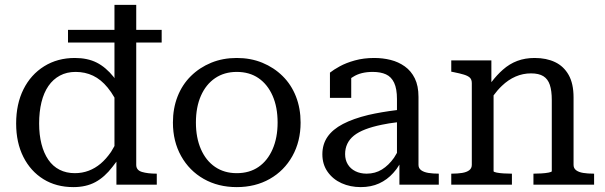

<svg xmlns="http://www.w3.org/2000/svg" viewBox="-20 -755 2472 785"><path d="M286 -518Q338 -518 375.5 -499Q413 -480 445 -440Q446 -438 448 -435V-581H258V-633H448V-735H537V-633H641V-581H537V-81Q537 -59 560.5 -52Q584 -45 620 -45H621V0H456V-94Q448 -83 440 -73Q408 -31 370 -10.5Q332 10 280 10Q210 10 157.5 -22.5Q105 -55 75.5 -113.5Q46 -172 46 -250Q46 -330 76 -390Q106 -450 160.5 -484Q215 -518 286 -518ZM448 -356Q435 -379 420 -397Q393 -430 360.5 -445.5Q328 -461 289 -461Q253 -461 225 -446Q197 -431 178 -403.5Q159 -376 149.5 -337Q140 -298 140 -250Q140 -204 149.5 -166.5Q159 -129 177.5 -102Q196 -75 223.5 -61Q251 -47 286 -47Q316 -47 342.5 -57Q369 -67 391.5 -86Q414 -105 434 -134Q441 -145 448 -158Z M1209 -254Q1209 -177 1175.5 -117Q1142 -57 1083 -23.5Q1024 10 948 10Q872 10 813 -23.5Q754 -57 720.5 -117Q687 -177 687 -254Q687 -312 706 -360.5Q725 -409 760.5 -444Q796 -479 843.5 -498.5Q891 -518 948 -518Q1005 -518 1052.5 -498.5Q1100 -479 1135.5 -444Q1171 -409 1190 -360.5Q1209 -312 1209 -254ZM781 -254Q781 -192 801.5 -145Q822 -98 859.5 -72.5Q897 -47 948 -47Q1000 -47 1037 -72.5Q1074 -98 1094.5 -145Q1115 -192 1115 -254Q1115 -317 1094.5 -363.5Q1074 -410 1037 -435.5Q1000 -461 948 -461Q897 -461 859.5 -435.5Q822 -410 801.5 -363.5Q781 -317 781 -254Z M1613 0V-82Q1602 -63 1588 -48Q1563 -20 1530 -5Q1497 10 1455 10Q1412 10 1376.5 -6Q1341 -22 1319.5 -52.5Q1298 -83 1298 -124Q1298 -165 1319 -195.5Q1340 -226 1382 -248Q1424 -270 1486 -285Q1538 -297 1603 -305V-350Q1603 -392 1591.5 -416.5Q1580 -441 1558 -451Q1536 -461 1504 -461Q1455 -461 1424 -441Q1420 -439 1416 -436V-355H1329V-458Q1344 -470 1369.5 -484Q1395 -498 1431 -508Q1467 -518 1510 -518Q1545 -518 1577 -510Q1609 -502 1635 -483.5Q1661 -465 1676 -434.5Q1691 -404 1691 -359V-81Q1691 -67 1702 -59Q1713 -51 1731.5 -48Q1750 -45 1774 -45V0ZM1603 -255Q1569 -251 1541 -245Q1502 -237 1473.5 -226Q1445 -215 1427 -200.5Q1409 -186 1400 -167Q1391 -148 1391 -125Q1391 -101 1402 -83Q1413 -65 1433 -55Q1453 -45 1479 -45Q1514 -45 1541.5 -62Q1569 -79 1591 -110Q1597 -119 1603 -130Z M1825 0V-45H1827Q1851 -45 1869.5 -48Q1888 -51 1898.5 -59Q1909 -67 1909 -81V-415Q1909 -430 1901 -437.5Q1893 -445 1876.5 -450Q1860 -455 1835 -460L1825 -462V-508H1989V-419Q2012 -449 2036 -470Q2063 -494 2095 -506Q2127 -518 2166 -518Q2214 -518 2249.5 -501Q2285 -484 2305 -448.5Q2325 -413 2325 -357V-81Q2325 -67 2335.5 -59Q2346 -51 2364.5 -48Q2383 -45 2407 -45H2409V0H2161V-45H2163Q2177 -45 2194 -46Q2211 -47 2223.5 -49.5Q2236 -52 2236 -55V-346Q2236 -384 2228 -408Q2220 -432 2201.5 -443.5Q2183 -455 2151 -455Q2118 -455 2088 -442Q2058 -429 2032 -404Q2014 -387 1998 -365V-55Q1998 -52 2010 -49.5Q2022 -47 2039 -46Q2056 -45 2070 -45H2073V0Z"/></svg>

Font: Roboto Serif 20pt
Style: Regular
Weight: 400
Designer: Greg Gazdowicz
Foundry: Commercial Type
Version: Version 1.008